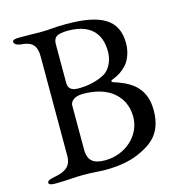

<svg xmlns="http://www.w3.org/2000/svg" viewBox="-100 -746 787 840"><g transform="rotate(-15 293.5 -326.0)"><path d="M48 5C106 5 126 0 178 0C218 0 255 4 273 4C349 4 401 -9 443 -30C484 -51 547 -84 547 -194C547 -310 465 -339 405 -359C399 -361 400 -367 405 -369C438 -382 451 -391 472 -412C487 -427 506 -463 506 -508C506 -617 430 -657 274 -657C216 -657 201 -652 163 -652C122 -652 113 -653 59 -653C42 -653 30 -650 30 -642C30 -633 40 -624 63 -622C112 -618 130 -597 130 -549V-99C130 -51 102 -33 52 -24C29 -20 19 -15 19 -6C19 2 31 5 48 5ZM254 -371C238 -371 208 -373 208 -408V-582C208 -612 219 -627 274 -627C397 -627 420 -552 420 -495C420 -437 389 -408 375 -400C334 -377 290 -371 254 -371ZM287 -37C236 -37 208 -52 208 -108V-307C208 -320 222 -343 265 -343C325 -343 361 -328 379 -318C406 -303 453 -266 453 -189C453 -103 375 -37 287 -37Z"/></g></svg>

Font: Garamond-Math
Style: Regular
Weight: 400
Version: Version 2019-08-16